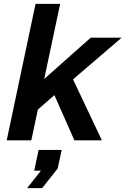

<svg xmlns="http://www.w3.org/2000/svg" viewBox="-20 -730 653 999"><path d="M15 0H143L177 -160L263 -235L367 0H510L360 -317L613 -534H452L210 -319L293 -710H165ZM121 249H199L280 147L301 50H181L158 158H193Z"/></svg>

Font: Geist SemiBold
Style: Italic
Weight: 600
Italic angle: -12°
Designer: Basement.studio, Andrés Briganti, Mateo Zaragoza
Foundry: Basement.studio, Vercel, Andrés Briganti, Guido Ferreyra, Mateo Zaragoza
Version: Version 1.500